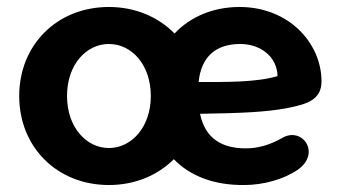

<svg xmlns="http://www.w3.org/2000/svg" viewBox="-20 -520 971 550"><path d="M292 10C367 10 432 -18 478 -64C524 -16 593 11 680 10C736 10 793 -7 832 -33C902 -81 845 -160 787 -124C751 -104 718 -95 684 -95C617 -95 568 -122 553 -194C676 -196 741 -199 801 -210C856 -221 901 -232 901 -287C901 -395 809 -500 666 -500C591 -500 525 -472 480 -424C434 -471 368 -500 292 -500C143 -500 35 -391 35 -245C35 -99 143 10 292 10ZM292 -96C227 -96 172 -156 172 -245C172 -335 227 -394 292 -394C357 -394 412 -335 412 -245C412 -156 357 -96 292 -96ZM549 -285C556 -357 598 -394 668 -394C727 -394 774 -357 775 -302C715 -284 628 -285 549 -285Z"/></svg>

Font: SN Pro
Style: Bold
Weight: 700
Designer: Tobias Whetton
Foundry: Supernotes
Version: Version 1.003;Glyphs 3.3 (3324)